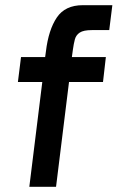

<svg xmlns="http://www.w3.org/2000/svg" viewBox="-20 -720 453 740"><path d="M61 -500H154L157 -522Q167 -605 199 -652.5Q231 -700 299 -700H413L401 -604H334Q302 -604 287.5 -594.5Q273 -585 268.5 -568Q264 -551 261 -529L257 -500H388L377 -404H246L196 0H93L143 -404H49Z"/></svg>

Font: Haskoy SemiBold
Style: Italic
Weight: 600
Designer: Ertekin Erdin
Foundry: Ertekin Erdin
Version: Version 2.000; ttfautohint (v1.8.4.7-5d5b)